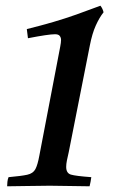

<svg xmlns="http://www.w3.org/2000/svg" viewBox="-20 -652 412 673"><path d="M343 -609Q328 -590 315.5 -562Q303 -534 295 -493L221 -119Q217 -102 214.5 -89.5Q212 -77 212 -67Q212 -45 228.5 -40Q245 -35 300 -31Q299 -24 297.5 -15Q296 -6 294 1Q265 1 227 0Q189 -1 154 -1Q117 -1 75 0Q33 1 5 1Q5 -6 6 -15Q7 -24 10 -31Q55 -35 75.5 -39.5Q96 -44 104 -59Q112 -74 118 -107L191 -488Q194 -503 194 -512Q194 -520 189.5 -526Q185 -532 173 -532Q150 -532 78 -518Q76 -532 74 -550Q126 -563 167 -575Q208 -587 247.5 -601Q287 -615 332 -632Q340 -622 343 -609Z"/></svg>

Font: Tiro Kannada
Style: Italic
Weight: 400
Italic angle: -11°
Designer: Kannada: John Hudson & Fiona Ross, assisted by Kaja Sojewska. Latin: John Hudson with Paul Hanslow, assisted by Kaja Soj
Foundry: Tiro Typeworks Ltd.
Version: Version 1.52